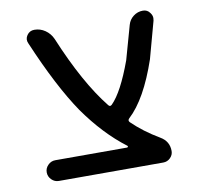

<svg xmlns="http://www.w3.org/2000/svg" viewBox="-65 -614 681 660"><g transform="rotate(-10 276.0 -284.0)"><path d="M339.8 -92.8Q341.8 -92.8 342.8 -95.2Q343.8 -97.7 341.8 -98.6Q265.6 -156.2 200.2 -249Q135.7 -343.8 67.4 -504.9Q60.5 -519.5 69.8 -533.2Q79.1 -546.9 95.7 -546.9Q116.2 -546.9 133.3 -535.2Q150.4 -523.4 159.2 -503.9Q227.5 -339.8 300.8 -248Q306.6 -240.2 313.5 -247.1Q350.6 -284.2 388.7 -388.7L421.9 -506.8Q426.8 -524.4 441.4 -535.6Q456.1 -546.9 474.6 -546.9Q490.2 -546.9 499 -534.2Q505.9 -525.4 505.9 -515.6Q505.9 -511.7 504.9 -506.8L469.7 -377.9Q424.8 -246.1 364.3 -190.4Q357.4 -183.6 364.3 -176.8Q403.3 -138.7 458 -106.4Q488.3 -88.9 488.3 -54.7Q488.3 -41 478 -30.8Q467.8 -20.5 453.1 -20.5H88.9Q74.2 -20.5 63.5 -31.2Q52.7 -42 52.7 -56.6Q52.7 -71.3 63.5 -82Q74.2 -92.8 88.9 -92.8Z"/></g></svg>

Font: Gen Jyuu GothicX Regular
Style: Regular
Weight: 400
Designer: [Source Han Sans]
Ryoko NISHIZUKA  (kana & ideographs); Paul D. Hunt (Latin, Greek & Cyrillic); Wenlong ZHANG  (bopomofo
Version: Version 1.002.20150607